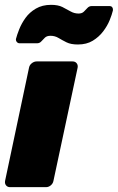

<svg xmlns="http://www.w3.org/2000/svg" viewBox="-26 -774 487 794"><path d="M16 0Q5 0 -1 -7.5Q-7 -15 -5 -26L94 -494Q96 -505 105.5 -512.5Q115 -520 126 -520H274Q285 -520 291 -512.5Q297 -505 295 -494L195 -26Q193 -15 184 -7.5Q175 0 164 0ZM296 -590Q267 -590 249 -599Q231 -608 216 -617Q201 -626 183 -626Q168 -626 160 -618.5Q152 -611 145 -603Q138 -595 127 -595H55Q48 -595 43.5 -600.5Q39 -606 40 -613Q44 -629 53.5 -653Q63 -677 79.5 -700Q96 -723 122.5 -738.5Q149 -754 185 -754Q214 -754 232 -745Q250 -736 265.5 -727Q281 -718 299 -718Q313 -718 321 -726Q329 -734 336 -741.5Q343 -749 354 -749H426Q435 -749 438.5 -743.5Q442 -738 441 -731Q437 -714 427.5 -690.5Q418 -667 400.5 -644Q383 -621 357.5 -605.5Q332 -590 296 -590Z"/></svg>

Font: Rubik ExtraBold
Style: Italic
Weight: 800
Italic angle: -12°
Designer: Hubert and Fischer
Foundry: Hubert and Fischer
Version: Version 2.300;gftools[0.9.30]